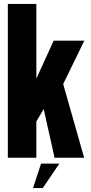

<svg xmlns="http://www.w3.org/2000/svg" viewBox="-20 -805 464 980"><path d="M20 0V-785H165.5V-403.5L254 -597.5H410.5L302.5 -376L409.5 0H258.5L203 -248.5L165.5 -185V0ZM148.6 155 189.6 29.9H283.1L198.2 155Z"/></svg>

Font: Anybody Condensed Regular
Style: Bold
Weight: 700
Width: 3
Designer: Tyler Finck
Foundry: Etcetera Type Company
Version: Version 1.010; ttfautohint (v1.8.3) -l 8 -r 50 -G 200 -x 14 